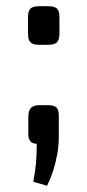

<svg xmlns="http://www.w3.org/2000/svg" viewBox="-20 -462 281 617"><path d="M135 -442Q155 -442 163 -434.5Q171 -427 171 -407V-354Q171 -334 163 -326Q155 -318 135 -318H106Q86 -318 78 -326Q70 -334 70 -354V-407Q70 -427 78 -434.5Q86 -442 106 -442ZM134 -124Q154 -124 161.5 -116.5Q169 -109 169 -89V-25Q169 6 164 33.5Q159 61 151 86Q143 111 131 135L87 122Q93 90 95.5 63.5Q98 37 98 0Q71 0 71 -31V-89Q72 -109 80.5 -116.5Q89 -124 107 -124Z"/></svg>

Font: Exo 2 Medium
Style: Regular
Weight: 500
Designer: Natanael Gama
Foundry: Natanael Gama
Version: Version 2.010